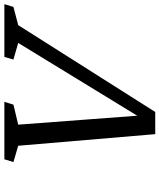

<svg xmlns="http://www.w3.org/2000/svg" viewBox="56 -794 748 901"><g transform="rotate(-90 430.5 -344.0)"><path d="M196.5 -633 120 -655.5 133 -698H402.5L389.5 -655.5L295.5 -633L339.5 -47.5H321L679 -633L601 -655.5L613.5 -698H861L848 -655.5L762.5 -633L355 10H251Z"/></g></svg>

Font: Newsreader 9pt
Style: Italic
Weight: 400
Italic angle: -17°
Designer: Hugues Gentile
Foundry: Production Type
Version: Version 1.003